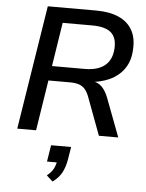

<svg xmlns="http://www.w3.org/2000/svg" viewBox="-63 -755 827 1087"><g transform="rotate(5 350.0 -212.0)"><path d="M52 0 164 -705H437Q516 -705 568 -681.5Q620 -658 645 -613.5Q670 -569 666 -505Q664 -440 633 -395Q602 -350 549.5 -326Q497 -302 431 -299V-306H446Q482 -303 505 -281Q528 -259 544 -217L626 0H516L435 -217Q425 -243 411 -258.5Q397 -274 376.5 -280.5Q356 -287 326 -287H204L159 0ZM217 -370H403Q478 -370 518 -403.5Q558 -437 561 -502Q564 -562 531 -590.5Q498 -619 423 -619H256ZM277 281 242 249Q269 227 279.5 205.5Q290 184 294 158L314 171H236L251 77H365L353 150Q346 191 329.5 223Q313 255 277 281Z"/></g></svg>

Font: Nunito Sans 10pt SemiBold
Style: Italic
Weight: 600
Italic angle: -9°
Designer: Vernon Adams
Foundry: Vernon Adams
Version: Version 3.101;gftools[0.9.27]